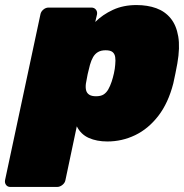

<svg xmlns="http://www.w3.org/2000/svg" viewBox="-46 -550 729 760"><path d="M-5 190Q-16 190 -22 182Q-28 174 -26 163L114 -493Q116 -504 125.5 -512Q135 -520 146 -520H316Q327 -520 333.5 -512Q340 -504 338 -493L331 -463Q360 -492 401 -511Q442 -530 494 -530Q538 -530 572.5 -517.5Q607 -505 629.5 -477.5Q652 -450 659.5 -406Q667 -362 656 -299Q652 -277 648.5 -260Q645 -243 640 -220Q620 -142 580.5 -91Q541 -40 489 -15Q437 10 379 10Q337 10 305.5 -4Q274 -18 258 -50L213 163Q211 174 201 182Q191 190 180 190ZM334 -169Q353 -169 364 -176Q375 -183 382.5 -196Q390 -209 396 -227Q401 -242 405 -260Q409 -278 410 -293Q412 -311 410 -324Q408 -337 399.5 -344Q391 -351 372 -351Q354 -351 342 -344Q330 -337 322.5 -324Q315 -311 310 -293Q304 -271 301 -256.5Q298 -242 294 -219Q292 -203 295 -192Q298 -181 307.5 -175Q317 -169 334 -169Z"/></svg>

Font: Rubik Black
Style: Italic
Weight: 900
Italic angle: -12°
Designer: Hubert and Fischer
Foundry: Hubert and Fischer
Version: Version 2.300;gftools[0.9.30]